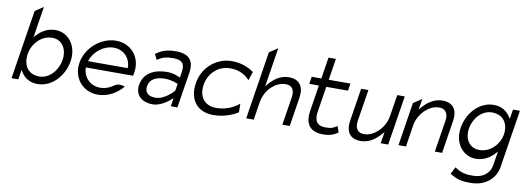

<svg xmlns="http://www.w3.org/2000/svg" viewBox="-63 -1025 4417 1612"><g transform="rotate(10 2145.5 -219.5)"><path d="M40 0H98L111 -83L118 -71C145 -26 189 11 261 11C391 11 485 -106 504 -226C526 -368 437 -462 336 -462C265 -462 213 -427 173 -383L162 -371L204 -636L133 -589ZM139 -226C152 -309 223 -393 319 -393C411 -393 449 -308 436 -226C422 -137 354 -54 266 -54C169 -54 123 -128 139 -226Z M579 -226C558 -95 648 11 776 11C858 11 937 -31 989 -96C974 -101 931 -112 901 -90C867 -65 828 -50 786 -50C704 -50 642 -110 639 -191V-197H1042L1047 -227C1068 -358 979 -462 851 -462C723 -462 600 -357 579 -226ZM648 -252 650 -258C678 -340 759 -401 842 -401C925 -401 985 -340 986 -258V-252Z M1104 -129C1091 -44 1150 11 1245 11C1323 11 1399 -62 1399 -62L1409 -72L1398 0H1454L1502 -301C1520 -412 1470 -462 1359 -462C1282 -462 1235 -442 1190 -409L1214 -362C1254 -392 1293 -401 1350 -401C1421 -401 1451 -373 1439 -300L1431 -250L1424 -253C1424 -253 1377 -278 1321 -278C1213 -278 1121 -236 1104 -129ZM1172 -130C1183 -201 1248 -219 1312 -219C1367 -219 1419 -196 1419 -196L1422 -195L1412 -135L1411 -134C1411 -134 1339 -48 1258 -48C1202 -48 1163 -73 1172 -130Z M1571 -226C1566 -192 1566 -160 1572 -131C1589 -48 1652 11 1763 11C1841 11 1917 -15 1970 -49L1969 -122L1949 -107C1902 -74 1842 -52 1773 -52C1749 -52 1728 -56 1708 -65C1655 -88 1625 -145 1638 -226C1642 -250 1650 -274 1661 -295C1694 -355 1753 -400 1833 -400C1902 -400 1950 -378 1986 -344L2002 -329L2026 -402C1984 -435 1917 -462 1838 -462C1804 -462 1772 -456 1742 -444C1659 -411 1589 -338 1571 -226Z M2039 -10H2103L2127 -161C2136 -218 2162 -264 2195 -296C2225 -325 2267 -350 2317 -350C2376 -350 2394 -306 2385 -250L2347 -10H2410L2449 -258C2464 -351 2425 -412 2333 -412C2257 -412 2203 -367 2160 -316L2149 -303L2202 -636L2130 -589Z M2510 -387H2592L2556 -159C2541 -49 2588 11 2696 11C2761 11 2789 -5 2824 -27L2805 -80C2777 -61 2763 -50 2706 -50C2635 -50 2609 -92 2620 -164L2655 -387H2840L2850 -449H2665L2694 -632H2631L2602 -449H2520Z M2902 -143C2887 -50 2924 11 3016 11C3092 11 3148 -34 3191 -85L3203 -98L3187 0H3251L3318 -422H3254L3225 -240C3216 -183 3188 -137 3155 -105C3125 -76 3084 -51 3034 -51C2976 -51 2956 -95 2965 -151L3008 -422H2946Z M3337 -10H3401L3429 -192C3438 -249 3467 -295 3500 -327C3530 -356 3570 -381 3620 -381C3678 -381 3699 -337 3690 -281L3647 -10H3709L3753 -289C3768 -382 3730 -443 3638 -443C3562 -443 3506 -398 3463 -347L3452 -334L3467 -427L3395 -379Z M3826 -245C3804 -103 3893 -10 3994 -10C4065 -10 4118 -45 4158 -90L4169 -102L4150 16C4138 91 4079 134 3997 134C3945 134 3900 132 3841 90L3810 150C3875 193 3926 197 3987 197C4122 197 4199 113 4213 22L4291 -471H4232L4219 -389L4212 -401C4185 -445 4140 -482 4068 -482C3938 -482 3845 -365 3826 -245ZM3895 -250C3909 -337 3976 -417 4064 -417C4161 -417 4208 -345 4193 -250C4180 -170 4108 -88 4012 -88C3920 -88 3882 -170 3895 -250Z"/></g></svg>

Font: Charger Sport
Style: LitObl
Weight: 300
Designer: Jasper
Foundry: Cannot Into Space Fonts
Version: Version 1.1